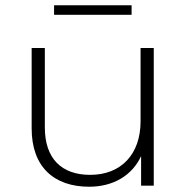

<svg xmlns="http://www.w3.org/2000/svg" viewBox="-20 -704 709 728"><path d="M185 -684C185 -684 479 -684 479 -684C479 -684 479 -648 479 -648C479 -648 185 -648 185 -648C185 -648 185 -684 185 -684ZM513 -244C513 -244 513 -522 513 -522C513 -522 563 -522 563 -522C563 -522 563 0 563 0C563 0 515 0 515 0C515 0 515 -112 515 -112C481 -39 410 4 318 4C185 4 100 -71 100 -217C100 -217 100 -522 100 -522C100 -522 150 -522 150 -522C150 -522 150 -221 150 -221C150 -103 213 -41 322 -41C440 -41 513 -120 513 -244Z"/></svg>

Font: TamingNoise
Style: Regular
Weight: 500
Designer: Julieta Ulanovsky
Foundry: Julieta Ulanovsky
Version: ""